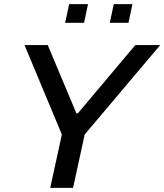

<svg xmlns="http://www.w3.org/2000/svg" viewBox="-20 -905 792 925"><path d="M222 0 278 -257 98 -688H210L348 -359H355L632 -688H752L388 -257L332 0ZM509 -795 528 -885H618L599 -795ZM294 -795 313 -885H404L385 -795Z"/></svg>

Font: Saira SemiExpanded Medium
Style: Italic
Weight: 500
Width: 6
Italic angle: -12°
Designer: Hector Gatti with collaboration of the Omnibus-Type team
Foundry: Omnibus-Type
Version: Version 1.101